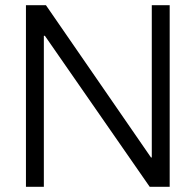

<svg xmlns="http://www.w3.org/2000/svg" viewBox="-20 -720 754 740"><path d="M80 0V-700H157L562 -113H565V-700H634V0H557L153 -582H149V0Z"/></svg>

Font: Lopes Sans Light
Style: Regular
Weight: 300
Designer: Gabriel Lam, Diego Maldonado
Foundry: TypeRant, Foresti Design
Version: Version 4.000